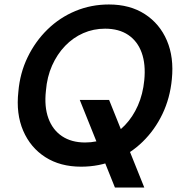

<svg xmlns="http://www.w3.org/2000/svg" viewBox="-20 -732 816 857"><path d="M493 105 336 -286H467L624 105ZM342 12Q249 12 182.5 -30.5Q116 -73 83.5 -148.5Q51 -224 62 -323Q69 -406 103.5 -477Q138 -548 192.5 -601Q247 -654 317 -683Q387 -712 466 -712Q560 -712 626.5 -669Q693 -626 725 -551Q757 -476 747 -378Q739 -294 705 -223Q671 -152 616.5 -99Q562 -46 492 -17Q422 12 342 12ZM360 -96Q412 -96 457 -116Q502 -136 537.5 -173Q573 -210 595.5 -261Q618 -312 624 -374Q631 -445 612.5 -496.5Q594 -548 552.5 -576Q511 -604 449 -604Q397 -604 351.5 -584Q306 -564 270.5 -527Q235 -490 212.5 -439.5Q190 -389 185 -327Q177 -256 196 -204Q215 -152 257 -124Q299 -96 360 -96Z"/></svg>

Font: DM Sans 12pt SemiBold
Style: Italic
Weight: 600
Italic angle: -10°
Version: Version 4.004;gftools[0.9.30]